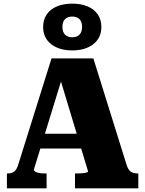

<svg xmlns="http://www.w3.org/2000/svg" viewBox="-20 -1035 798 1055"><path d="M177 -300H448L453 -219H173ZM297 -647 325 -619 166 -103Q166 -97 173.5 -92Q181 -87 194 -84.5Q207 -82 225 -82H236V0H18V-82H23Q45 -82 59 -93Q73 -104 82 -136L263 -714H493L676 -128Q685 -101 699 -91.5Q713 -82 735 -82H740V0H392V-82H405Q423 -82 436.5 -83.5Q450 -85 457 -87.5Q464 -90 464 -93ZM323 -887Q323 -859 337.5 -844.5Q352 -830 377 -830Q402 -830 416.5 -844.5Q431 -859 431 -887Q431 -916 416.5 -930Q402 -944 377 -944Q352 -944 337.5 -930Q323 -916 323 -887ZM537 -887Q537 -827 493 -792.5Q449 -758 377 -758Q305 -758 261 -792.5Q217 -827 217 -887Q217 -927 237 -956Q257 -985 293 -1000Q329 -1015 377 -1015Q425 -1015 461 -1000Q497 -985 517 -956Q537 -927 537 -887Z"/></svg>

Font: Roboto Serif 20pt ExtraBold
Style: Regular
Weight: 800
Version: Version 1.008